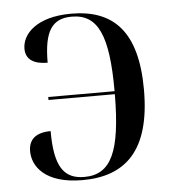

<svg xmlns="http://www.w3.org/2000/svg" viewBox="-45 -588 581 640"><g transform="rotate(-5 245.5 -268.0)"><path d="M206 10C350 10 436 -69 436 -272C436 -467 358 -546 216 -546C100 -546 51 -492 51 -443C51 -407 78 -390 124 -390C124 -495 151 -536 217 -536C305 -536 338 -463 338 -276H116V-266H338C337 -74 303 0 213 0C143 0 114 -45 114 -162C64 -162 40 -140 40 -101C40 -52 79 10 206 10Z"/></g></svg>

Font: Noto Serif Display
Style: Regular
Weight: 400
Designer: Monotype Design Team
Foundry: Monotype Imaging Inc.
Version: Version 2.009